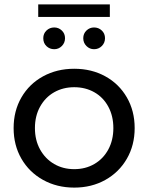

<svg xmlns="http://www.w3.org/2000/svg" viewBox="-20 -848 675 874"><path d="M176 -29C218 -5.7 265.3 6 318 6C370.7 6 417.8 -5.7 459.5 -29C501.2 -52.3 533.8 -84.5 557.5 -125.5C581.2 -166.5 593 -213 593 -265C593 -317 581.2 -363.5 557.5 -404.5C533.8 -445.5 501.2 -477.5 459.5 -500.5C417.8 -523.5 370.7 -535 318 -535C265.3 -535 218 -523.5 176 -500.5C134 -477.5 101.2 -445.5 77.5 -404.5C53.8 -363.5 42 -317 42 -265C42 -213 53.8 -166.5 77.5 -125.5C101.2 -84.5 134 -52.3 176 -29ZM409.5 -101.5C382.5 -85.8 352 -78 318 -78C284 -78 253.5 -85.8 226.5 -101.5C199.5 -117.2 178.2 -139.2 162.5 -167.5C146.8 -195.8 139 -228.3 139 -265C139 -301.7 146.8 -334.2 162.5 -362.5C178.2 -390.8 199.5 -412.7 226.5 -428C253.5 -443.3 284 -451 318 -451C352 -451 382.5 -443.3 409.5 -428C436.5 -412.7 457.7 -390.8 473 -362.5C488.3 -334.2 496 -301.7 496 -265C496 -228.3 488.3 -195.8 473 -167.5C457.7 -139.2 436.5 -117.2 409.5 -101.5ZM191.5 -638C201.2 -628.7 213 -624 227 -624C240.3 -624 251.8 -628.8 261.5 -638.5C271.2 -648.2 276 -660 276 -674C276 -688 271.2 -699.7 261.5 -709C251.8 -718.3 240.3 -723 227 -723C213 -723 201.2 -718.3 191.5 -709C181.8 -699.7 177 -688 177 -674C177 -659.3 181.8 -647.3 191.5 -638ZM373.5 -638.5C383.2 -628.8 394.7 -624 408 -624C422 -624 433.8 -628.8 443.5 -638.5C453.2 -648.2 458 -660 458 -674C458 -688 453.2 -699.7 443.5 -709C433.8 -718.3 422 -723 408 -723C394.7 -723 383.2 -718.3 373.5 -709C363.8 -699.7 359 -688 359 -674C359 -660 363.8 -648.2 373.5 -638.5ZM154 -828V-771H480V-828Z"/></svg>

Font: ICO Headline
Style: Regular
Weight: 500
Designer: Julieta Ulanovsky
Foundry: Julieta Ulanovsky
Version: Version 7.200